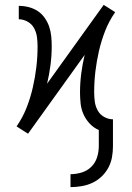

<svg xmlns="http://www.w3.org/2000/svg" viewBox="-20 -544 540 787"><path d="M269 223V170Q292 170 315 163Q338 156 354.5 139.5Q371 123 378 100.5Q385 78 385 55V-11Q364 -20 348 -37Q332 -54 322.5 -75Q313 -96 310.5 -119Q308 -142 308 -165Q308 -204 313 -242.5Q318 -281 327 -319L95 4L71 -11L48 -26L50 -29Q74 -64 89.5 -104Q105 -144 114.5 -185.5Q124 -227 129 -269Q134 -311 134 -354Q134 -373 131.5 -392Q129 -411 120 -428Q111 -445 93.5 -455Q76 -465 57 -465V-520Q77 -520 97 -515Q117 -510 134 -499Q151 -488 163 -471Q175 -454 181.5 -435Q188 -416 190 -395.5Q192 -375 192 -355Q192 -316 187 -277.5Q182 -239 173 -201L405 -524L429 -509L452 -494L450 -491Q426 -456 410.5 -416Q395 -376 385.5 -334.5Q376 -293 371 -251Q366 -209 366 -166Q366 -147 368.5 -128Q371 -109 380 -92Q389 -75 406.5 -65Q424 -55 443 -55V55Q443 78 439 100.5Q435 123 424 143.5Q413 164 396 180Q379 196 358.5 205.5Q338 215 315 219Q292 223 269 223Z"/></svg>

Font: Iosevka Light
Style: Regular
Weight: 300
Monospace: yes
Designer: Belleve Invis
Foundry: Belleve Invis
Version: Version 32.5.0; ttfautohint (v1.8.4)